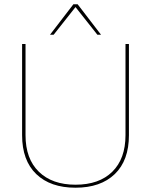

<svg xmlns="http://www.w3.org/2000/svg" viewBox="-20 -865 704 895"><path d="M581 -660V-235Q581 -117 515 -53.5Q449 10 332 10Q215 10 149 -53.5Q83 -117 83 -235V-660H99V-235Q99 -125 161 -64.5Q223 -4 332 -4Q442 -4 503.5 -64.5Q565 -125 565 -235V-660ZM451 -703H434L332 -832L230 -703H213L322 -845H342Z"/></svg>

Font: Work Sans Thin
Style: Regular
Weight: 250
Designer: Wei Huang
Foundry: Wei Huang
Version: Version 2.012